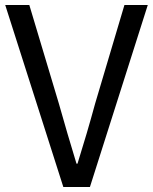

<svg xmlns="http://www.w3.org/2000/svg" viewBox="-20 -753 615 773"><path d="M235 0 1 -733H98L217 -336Q251 -215 288 -94H292Q330 -215 363 -336L481 -733H575L342 0Z"/></svg>

Font: Gothic Nguyen
Style: Regular
Weight: 400
Designer: MORI Takayuki
Version: Version 1.220;July 21, 2023;FontCreator 14.0.0.2814 64-bit